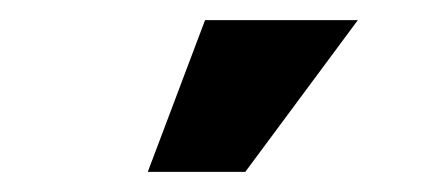

<svg xmlns="http://www.w3.org/2000/svg" viewBox="-20 -762 440 191"><path d="M127 -591 184 -742H336L224 -591Z"/></svg>

Font: Mozilla Text ExtraLight
Style: Regular
Weight: 200
Designer: Studio DRAMA
Foundry: Studio DRAMA
Version: Version 1.000